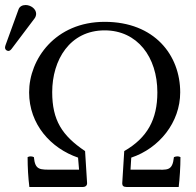

<svg xmlns="http://www.w3.org/2000/svg" viewBox="-44 -745 779 765"><path d="M58 -725C45 -725 34 -719 30 -708L-22 -565C-23 -562 -24 -558 -24 -555C-24 -548 -18 -542 -10 -542C-6 -542 -1 -546 2 -550L94 -672C98 -677 100 -685 100 -690C100 -710 78 -725 58 -725ZM479 -117C590 -154 674 -257 674 -377C674 -525 572 -658 373 -658C176 -658 72 -509 72 -377C72 -249 159 -154 267 -117L271 -69H168C115 -69 96 -66 91 -119C82.7 -122.6 74.3 -123.3 66 -119C66 -78 68.3 -38.2 73 0H286C297 0 303 -6 303 -15L295 -143C203 -205 164 -266 164 -378C164 -506 234 -624 373 -624C503 -624 583 -518 583 -377C583 -269 543 -196 451 -143L443 -14C443 -5 448 0 460 0H668C672 -34 675 -79 675 -119C667.7 -123 659 -123 649 -119C643 -62 622 -69 573 -69H476Z"/></svg>

Font: Libertinus Serif
Style: Regular
Weight: 400
Designer: Philipp H. Poll
Foundry: Khaled Hosny
Version: Version 6.2